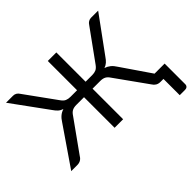

<svg xmlns="http://www.w3.org/2000/svg" viewBox="-184 -998 1456 1456"><g transform="rotate(-45 544.0 -270.5)"><path d="M1085.5 -76V145.5Q1085.5 158.5 1077 166.5Q1068.5 174.5 1054.5 174.5H997V0H965Q944 0 928.5 -9.2Q913 -18.5 903.5 -34.5L722 -288.5Q708.5 -309.5 691.2 -318.8Q674 -328 647.5 -328H564.5V0H473V-328H390.5Q363.5 -328 346.2 -318.8Q329 -309.5 315.5 -288.5L134 -34.5Q125 -18.5 109.5 -9.2Q94 0 73 0H8L221 -310.5Q237 -336.5 255.8 -352Q274.5 -367.5 299 -375Q277.5 -382 262.5 -395.5Q247.5 -409 233.5 -430L25 -716.5H100.5Q116 -716.5 128.8 -708.8Q141.5 -701 149.5 -687.5L329 -439Q344.5 -417 361.8 -409.8Q379 -402.5 402 -402.5H473V-716.5H564.5V-402.5H636Q658.5 -402.5 675.5 -409.8Q692.5 -417 708.5 -439L888 -687.5Q896 -701 909 -708.8Q922 -716.5 937 -716.5H1013L804 -430Q790 -409 775 -395.5Q760 -382 739 -375Q763 -367 782 -351.8Q801 -336.5 817 -310.5L977.5 -76Z"/></g></svg>

Font: Lato
Style: Regular
Weight: 400
Designer: Lukasz Dziedzic with Adam Twardoch and Botio Nikoltchev
Foundry: tyPoland Lukasz Dziedzic
Version: Version 2.015; 2015-08-06; http://www.latofonts.com/